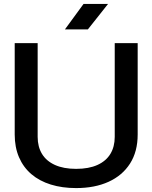

<svg xmlns="http://www.w3.org/2000/svg" viewBox="-20 -949 777 979"><path d="M368 10Q297 10 239 -8Q181 -26 140 -61Q99 -96 77 -147Q55 -198 55 -263V-729H172V-251Q172 -201 194 -164.5Q216 -128 260 -108Q304 -88 368 -88Q433 -88 477 -108Q521 -128 543 -164.5Q565 -201 565 -251V-729H682V-263Q682 -176 643 -115Q604 -54 533.5 -22Q463 10 368 10ZM311 -799 406 -929H531L428 -799Z"/></svg>

Font: Hubot Sans Medium
Style: Regular
Weight: 500
Designer: Deni Anggara
Foundry: GitHub, Inc., Subsidiary of Microsoft Corporation
Version: Version 2.000